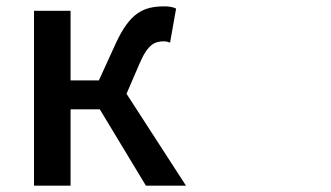

<svg xmlns="http://www.w3.org/2000/svg" viewBox="-20 -562 1040 604"><path d="M87 -528V22H202V-218H294L439 22H565L378 -267L419 -362C445 -423 467 -432 496 -432C504 -432 508 -430 515 -428L534 -535C524 -540 511 -542 498 -542C432 -542 389 -523 344 -425L291 -309H202V-528Z"/></svg>

Font: コーポレート・ロゴ ver3 Medium
Style: Regular
Weight: 500
Designer: [KANA_main] LOGOTYPE.JP [Source Han Sans] Ryoko NISHIZUKA 西塚涼子 (kana, bopomofo & ideographs); Paul D. Hunt (Latin, Greek
Version: Version 12.001;FEAKit 1.0